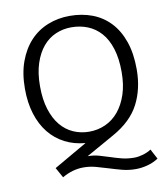

<svg xmlns="http://www.w3.org/2000/svg" viewBox="-89 -712 839 966"><g transform="rotate(-10 330.5 -229.5)"><path d="M332 -638Q395 -638 447.5 -618Q500 -598 538 -557.5Q576 -517 597 -456.5Q618 -396 618 -315Q618 -215 578 -138Q538 -61 443 -8L299 73Q329 73 356 80.5Q383 88 410 97Q437 106 466 113.5Q495 121 530 121Q550 121 574 114Q598 107 616 95L643 146Q617 163 586.5 171Q556 179 527 179Q491 179 458.5 170.5Q426 162 394.5 152Q363 142 331.5 133.5Q300 125 268 125Q212 125 159 156L130 104L300 6Q242 1 195.5 -23Q149 -47 116 -88Q83 -129 65 -186.5Q47 -244 47 -315Q47 -394 69 -454Q91 -514 129 -555Q167 -596 219.5 -617Q272 -638 332 -638ZM124 -315Q124 -247 140 -196.5Q156 -146 183.5 -113Q211 -80 248.5 -63.5Q286 -47 329 -47Q373 -47 412 -64.5Q451 -82 479.5 -116.5Q508 -151 524.5 -200.5Q541 -250 541 -315Q541 -384 525 -434.5Q509 -485 480.5 -517Q452 -549 413.5 -564.5Q375 -580 330 -580Q288 -580 250.5 -564Q213 -548 185 -515Q157 -482 140.5 -432Q124 -382 124 -315Z"/></g></svg>

Font: Mukta Vaani Light
Style: Regular
Weight: 300
Designer: Noopur Datye, Girish Dalvi, Yashodeep Gholap, Pallavi Karambelkar
Foundry: Ek Type
Version: Version 2.538;PS 1.000;hotconv 16.6.51;makeotf.lib2.5.65220;